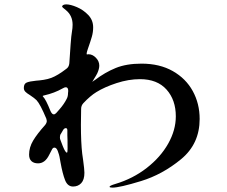

<svg xmlns="http://www.w3.org/2000/svg" viewBox="-20 -832 1040 878"><path d="M893 -288Q893 -174 808 -104Q723 -34 625 -4Q527 26 494 26Q481 26 481 22Q481 17 508 9Q588 -15 651 -64Q714 -113 749 -175Q784 -237 784 -300Q784 -375 741.5 -422.5Q699 -470 620 -470Q568 -470 513 -452Q458 -434 421 -411Q393 -394 361 -360Q351 -349 351 -334Q350 -310 350 -261Q350 -180 356 -129L360 -101Q366 -57 366 -42Q366 -10 351.5 5.5Q337 21 314 21Q289 21 277.5 -8.5Q266 -38 257 -88Q252 -121 247 -133L244 -142Q238 -157 229 -157Q222 -157 218 -149Q215 -143 211.5 -136.5Q208 -130 205 -124Q186 -85 154 -85Q135 -85 124 -95Q113 -105 113 -125Q113 -158 131.5 -189Q150 -220 186 -260Q194 -270 194 -279Q194 -281 192 -289Q164 -356 147 -374Q138 -383 117 -397Q102 -406 95.5 -413Q89 -420 89 -430Q89 -449 102 -454.5Q115 -460 145 -463Q161 -464 180 -467Q199 -470 215 -476Q244 -487 283 -517Q295 -525 297 -542Q300 -589 303 -630Q306 -671 309 -687Q312 -704 312 -719Q312 -761 281 -786Q264 -799 264 -802Q264 -806 269 -809Q274 -812 283 -812Q302 -812 331.5 -799.5Q361 -787 383.5 -763.5Q406 -740 406 -707Q406 -685 400 -664Q394 -643 382 -609Q373 -583 378 -583Q380 -584 384 -584Q403 -584 418.5 -568Q434 -552 434 -532Q434 -517 425 -497Q420 -487 410.5 -472Q401 -457 403 -458Q408 -463 414 -466Q460 -501 509 -521Q558 -541 627 -541Q710 -541 770 -507Q830 -473 861.5 -415.5Q893 -358 893 -288ZM211 -324Q218 -309 226 -309Q231 -309 237 -315L252 -332Q273 -356 285 -380Q291 -391 291 -406Q291 -412 292 -416Q292 -433 281 -433Q275 -433 267 -428Q228 -406 183 -396Q175 -394 175 -393Q175 -392 177 -390Q190 -377 211 -324ZM288 -213V-236Q288 -246 281 -246Q274 -246 269 -238L259 -221Q254 -215 254 -205Q254 -197 256 -193Q261 -178 267 -164Q279 -134 286 -134Q289 -134 289 -151Q289 -200 288 -213Z"/></svg>

Font: Shippori Antique B1
Style: Regular
Weight: 400
Designer: FONTDASU
Foundry: FONTDASU / Google Inc. / but / Adobe
Version: Version 2.001